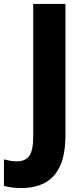

<svg xmlns="http://www.w3.org/2000/svg" viewBox="-90 -734 427 971"><path d="M19 217Q-8 217 -30 214Q-52 211 -70 206V72Q-55 76 -39 79Q-23 82 -5 82Q38 82 58 54.5Q78 27 78 -45V-714H241V-52Q241 47 213.5 106Q186 165 136 191Q86 217 19 217Z"/></svg>

Font: Noto Sans Arabic SemCond ExtBd
Style: Regular
Weight: 800
Width: 4
Designer: Monotype Design Team, Nadine Chahine, Nizar Qandah and Khaled Hosny
Foundry: Monotype Imaging Inc.
Version: Version 2.012; ttfautohint (v1.8.4.7-5d5b)